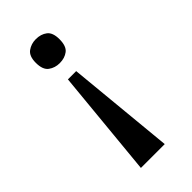

<svg xmlns="http://www.w3.org/2000/svg" viewBox="-227 -599 837 837"><g transform="rotate(-45 191.0 -180.5)"><path d="M207 -318 255 180H108L156 -318ZM181 -541Q212 -541 233 -525Q254 -509 254 -468Q254 -425 233 -409Q212 -393 181 -393Q152 -393 130 -409Q108 -425 108 -468Q108 -509 130 -525Q152 -541 181 -541Z"/></g></svg>

Font: Noto Serif Khojki
Style: Bold
Weight: 700
Version: Version 2.003